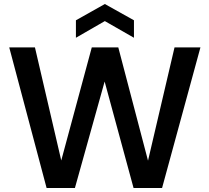

<svg xmlns="http://www.w3.org/2000/svg" viewBox="-20 -936 1043 956"><path d="M212 0 26 -700H154L285 -137L437 -700H569L717 -136L849 -700H978L787 0H645L501 -530L353 0ZM358 -748V-835L502 -916L647 -835V-748L502 -831Z"/></svg>

Font: DM Sans 16pt SemiBold
Style: Regular
Weight: 600
Version: Version 4.004;gftools[0.9.30]